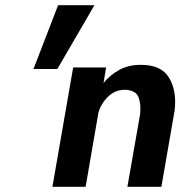

<svg xmlns="http://www.w3.org/2000/svg" viewBox="-20 -720 731 740"><path d="M204 -700H344L201 -454H109ZM520 -280Q524 -317 514.5 -344Q505 -371 465 -374Q424 -375 396 -347Q368 -319 359 -284L310 0H182L262 -460H389L379 -400Q404 -431 439.5 -450.5Q475 -470 521 -470Q601 -471 631.5 -420.5Q662 -370 653 -294L602 0H471Z"/></svg>

Font: Von Semi
Style: Italic
Weight: 600
Version: Version 4.000; ttfautohint (v1.8.4.7-5d5b)